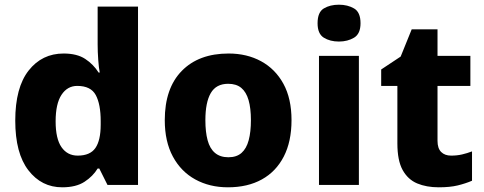

<svg xmlns="http://www.w3.org/2000/svg" viewBox="-20 -788 2060 818"><path d="M245 10Q157 10 101 -62.5Q45 -135 45 -274Q45 -415 102 -487.5Q159 -560 251 -560Q308 -560 343 -537Q378 -514 400 -479H405Q401 -498 398.5 -533Q396 -568 396 -599V-760H568V0H438L403 -70H396Q376 -37 340 -13.5Q304 10 245 10ZM311 -125Q364 -125 386.5 -157.5Q409 -190 409 -257V-272Q409 -344 388 -383Q367 -422 309 -422Q267 -422 242 -384Q217 -346 217 -271Q217 -197 242 -161Q267 -125 311 -125Z M1222 -276Q1222 -185 1189 -121Q1156 -57 1095.5 -23.5Q1035 10 951 10Q873 10 812 -23.5Q751 -57 716.5 -121Q682 -185 682 -276Q682 -412 754.5 -486Q827 -560 954 -560Q1032 -560 1092.5 -527Q1153 -494 1187.5 -431Q1222 -368 1222 -276ZM855 -276Q855 -226 864.5 -190.5Q874 -155 896 -136.5Q918 -118 953 -118Q988 -118 1009 -136.5Q1030 -155 1039.5 -190.5Q1049 -226 1049 -276Q1049 -327 1039 -361.5Q1029 -396 1008 -413.5Q987 -431 952 -431Q901 -431 878 -391.5Q855 -352 855 -276Z M1509 -550V0H1339V-550ZM1424 -768Q1461 -768 1488.5 -752Q1516 -736 1516 -689Q1516 -644 1488.5 -627.5Q1461 -611 1424 -611Q1386 -611 1359.5 -627.5Q1333 -644 1333 -689Q1333 -736 1359.5 -752Q1386 -768 1424 -768Z M1902 -125Q1927 -125 1948.5 -130Q1970 -135 1991 -143V-18Q1963 -6 1930 2Q1897 10 1849 10Q1797 10 1757.5 -6.5Q1718 -23 1695.5 -63.5Q1673 -104 1673 -177V-422H1604V-492L1687 -547L1734 -663H1844V-550H1984V-422H1844V-188Q1844 -156 1859.5 -140.5Q1875 -125 1902 -125Z"/></svg>

Font: Noto Sans Syriac Eastern ExtraBold
Style: Regular
Weight: 800
Designer: Patrick Giasson and the Monotype Design Team
Foundry: Monotype Imaging Inc.
Version: Version 3.001